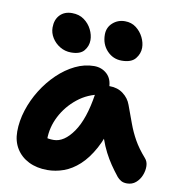

<svg xmlns="http://www.w3.org/2000/svg" viewBox="-85 -834 852 920"><g transform="rotate(10 341.5 -373.5)"><path d="M205.8 10Q154 10 114.9 -9.5Q75.8 -29 54 -64.4Q32.2 -99.8 32.2 -147Q32.2 -198 49.1 -251.1Q66 -304.2 96 -352.3Q126 -400.4 165.4 -438.2Q204.8 -476 249.8 -497.8Q294.8 -519.6 341.2 -519.6Q378.4 -519.6 404 -495.9Q429.6 -472.2 429.6 -428Q429.6 -412.2 420.6 -403Q411.6 -393.8 398 -391Q334 -380.6 284.9 -341.3Q235.8 -302 207.9 -247.6Q180 -193.2 180 -134.2Q180 -116.6 182.7 -102.1Q185.4 -87.6 193.4 -65.6L125 -168.2Q149.4 -149.8 167.6 -143.5Q185.8 -137.2 210.6 -137.2Q261.8 -137.2 305.9 -200.8Q350 -264.4 368.6 -387Q372.4 -411.2 390.3 -424.4Q408.2 -437.6 431.2 -437.6Q469.6 -437.6 497 -416.8Q524.4 -396 535.2 -365.2Q552.4 -318.6 566.7 -279.4Q581 -240.2 601.4 -203.8Q621.8 -167.4 656.6 -127.8Q670 -113.2 670.6 -90.8Q671.2 -68.4 662.2 -45.8Q653.2 -23.2 635.5 -8.1Q617.8 7 592.8 7Q575 7 563.8 0.3Q552.6 -6.4 544.6 -15.6Q523.2 -42.4 506.2 -67.5Q489.2 -92.6 474.5 -121.1Q459.8 -149.6 447.2 -185.4Q434.6 -221.2 422.2 -267.6L475.4 -272.2Q455.6 -192.2 425.8 -137.9Q396 -83.6 360.3 -51Q324.6 -18.4 285.3 -4.2Q246 10 205.8 10ZM465.6 -568Q423.4 -568 394.2 -599.1Q365 -630.2 365 -677Q365 -712 389.9 -734.4Q414.8 -756.8 449.4 -756.8Q481.2 -756.8 504 -739.2Q526.8 -721.6 539.4 -696.1Q552 -670.6 552 -645.6Q552 -616.8 532.3 -592.4Q512.6 -568 465.6 -568ZM220.2 -564.4Q190.6 -564.4 166 -579.2Q141.4 -594 126.9 -617.4Q112.4 -640.8 112.4 -667.2Q112.4 -705.4 134.2 -728.3Q156 -751.2 192.8 -751.2Q227.6 -751.2 251.8 -733.6Q276 -716 288.9 -690Q301.8 -664 301.8 -638.6Q301.8 -609.8 283.2 -587.1Q264.6 -564.4 220.2 -564.4Z"/></g></svg>

Font: Shantell Sans Light
Style: Regular
Weight: 300
Designer: Stephen Nixon, Anya Danilova, Shantell Martin
Foundry: Arrow Type
Version: Version 1.011;[c5ecc13dd]